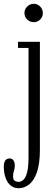

<svg xmlns="http://www.w3.org/2000/svg" viewBox="-68 -744 280 1013"><path d="M110.5 -627Q90 -627 75.5 -641Q61 -655 61 -675Q61 -695 75.5 -709.5Q90 -724 110.5 -724Q130 -724 144 -709.5Q158 -695 158 -675Q158 -655 144 -641Q130 -627 110.5 -627ZM30.5 249Q-6.5 249 -27.2 217Q-48 185 -48 136Q-48 92 -17.5 92Q-4 92 3 102.2Q10 112.5 10 128.5Q10 145.5 5.5 157.5Q1 169.5 1 186Q1 204.5 9.8 210Q18.5 215.5 28.5 215.5Q82.5 215.5 82.5 89V-491H27V-523.5H142.5V45.5Q142.5 119.5 127 164.2Q111.5 209 86 229Q60.5 249 30.5 249Z"/></svg>

Font: Imbue 10pt Light
Style: Regular
Weight: 300
Designer: Tyler Finck
Foundry: Etcetera Type Company
Version: Version 1.102; ttfautohint (v1.8.3)